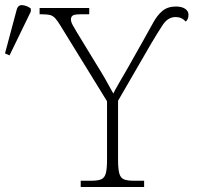

<svg xmlns="http://www.w3.org/2000/svg" viewBox="-30 -746 785 766"><path d="M292 0V-25H336Q360 -25 373.5 -30.5Q387 -36 392 -54Q397 -72 397 -108V-342L211 -644Q199 -664 190 -673.5Q181 -683 170 -686Q159 -689 138 -689H128V-714H326V-689H292Q266 -689 259.5 -683.5Q253 -678 253 -669Q253 -659 259.5 -647Q266 -635 275 -620L353 -492Q372 -462 389.5 -431.5Q407 -401 422 -373Q430 -389 444.5 -414Q459 -439 477 -470L543 -587Q564 -624 580.5 -654.5Q597 -685 618 -702.5Q639 -720 672 -720Q695 -720 708.5 -711Q722 -702 722 -687Q722 -669 711 -660Q695 -678 671 -678Q640 -678 619.5 -647Q599 -616 573 -572L441 -344V-109Q441 -72 446 -54Q451 -36 464.5 -30.5Q478 -25 502 -25H545V0ZM8 -525 -10 -533 36 -705Q41 -727 59 -725.5Q77 -724 93 -712V-700Z"/></svg>

Font: Noto Serif ExtraLight
Style: Regular
Weight: 200
Designer: Monotype Design Team
Foundry: Monotype Imaging Inc.
Version: Version 2.015; ttfautohint (v1.8.4.7-5d5b)